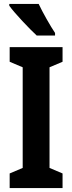

<svg xmlns="http://www.w3.org/2000/svg" viewBox="-20 -953 366 973"><path d="M176 -933H27V-924C53 -887 131 -805 166 -773H259V-786C237 -818 195 -892 176 -933ZM297 0V-74L231 -102V-612L297 -640V-714H29V-640L95 -612V-102L29 -74V0Z"/></svg>

Font: Noto Sans Thai Looped ExtraCondensed
Style: Bold
Weight: 700
Width: 2
Designer: Sasikarn Vongin, Ben Mitchell
Foundry: The Fontpad Ltd
Version: Version 1.001